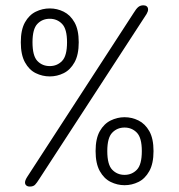

<svg xmlns="http://www.w3.org/2000/svg" viewBox="-20 -686 659 706"><path d="M89.5 0Q81.5 0 76.8 -4Q72 -8 72 -15Q72 -23 80 -35.5L471.5 -638.5Q480.5 -653.5 488.2 -660Q496 -666.5 507.5 -666.5Q515 -666.5 519.8 -662.5Q524.5 -658.5 524.5 -651Q524.5 -644 519 -634.5L124.5 -28Q115.5 -13.5 109 -6.8Q102.5 0 89.5 0ZM438 -5Q411.5 -5 387 -17Q362.5 -29 347 -56.8Q331.5 -84.5 331.5 -130.5Q331.5 -176.5 347 -203.8Q362.5 -231 387 -243Q411.5 -255 438 -255Q465 -255 489.2 -243Q513.5 -231 529 -203.8Q544.5 -176.5 544.5 -130.5Q544.5 -84.5 529 -56.8Q513.5 -29 489.2 -17Q465 -5 438 -5ZM438 -43Q465 -43 483.2 -61.8Q501.5 -80.5 501.5 -130.5Q501.5 -179.5 483.2 -198.2Q465 -217 438 -217Q411 -217 392.8 -198.2Q374.5 -179.5 374.5 -130.5Q374.5 -80.5 392.8 -61.8Q411 -43 438 -43ZM163 -405Q136 -405 111.5 -417Q87 -429 71.8 -456.8Q56.5 -484.5 56.5 -530.5Q56.5 -576.5 71.8 -603.8Q87 -631 111.5 -643Q136 -655 163 -655Q190 -655 214.2 -643Q238.5 -631 254 -603.8Q269.5 -576.5 269.5 -530.5Q269.5 -484.5 254 -456.8Q238.5 -429 214.2 -417Q190 -405 163 -405ZM163 -443Q190 -443 208.2 -461.8Q226.5 -480.5 226.5 -530.5Q226.5 -579.5 208.2 -598.2Q190 -617 163 -617Q135.5 -617 117.5 -598.2Q99.5 -579.5 99.5 -530.5Q99.5 -480.5 117.5 -461.8Q135.5 -443 163 -443Z"/></svg>

Font: Sono Monospace Light
Style: Regular
Weight: 300
Version: Version 2.112